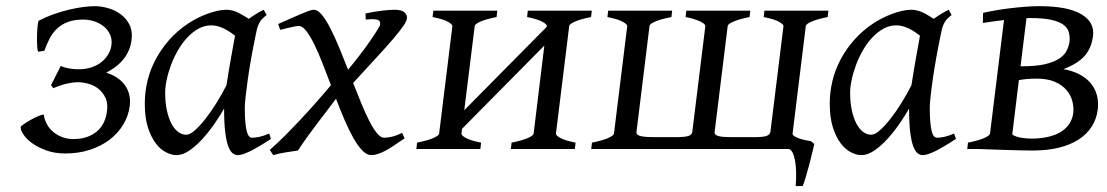

<svg xmlns="http://www.w3.org/2000/svg" viewBox="-20 -489 3632 630"><path d="M179.2 -272.5Q191.4 -267.1 207 -264.4Q222.7 -261.7 237.3 -261.7Q262.7 -261.7 282.5 -268.8Q302.2 -275.9 315.4 -287.4Q328.6 -298.8 336.4 -313.2Q344.2 -327.6 345.7 -341.8Q348.1 -359.9 341.3 -375.2Q334.5 -390.6 321.3 -401.6Q308.1 -412.6 290.3 -418.7Q272.5 -424.8 252.9 -424.8Q224.1 -424.8 203.6 -417.2Q183.1 -409.7 168.2 -396Q153.3 -382.3 143.3 -363.5Q133.3 -344.7 125.5 -322.3L105 -319.3Q103 -324.2 102.3 -333.7Q101.6 -343.3 101.3 -354.2Q101.1 -365.2 101.6 -377Q102.1 -388.7 102.8 -398.2Q103.5 -407.7 104.7 -414.1Q106 -420.4 106.9 -420.9Q129.9 -433.1 155.3 -442.1Q180.7 -451.2 205.3 -457Q230 -462.9 252 -465.8Q273.9 -468.8 291 -468.8Q311.5 -468.8 334.2 -462.4Q356.9 -456.1 375.5 -442.6Q394 -429.2 404.8 -408.2Q412.6 -392.6 412.6 -372.6Q412.6 -365.2 411.6 -357.4Q407.7 -325.2 387.7 -298.1Q367.7 -271 328.6 -250.5Q347.7 -244.6 362.8 -234.9Q377.9 -225.1 388.4 -211.4Q398.9 -197.8 403.6 -180.2Q408.2 -162.6 405.8 -142.1Q401.9 -109.4 384.8 -80.8Q367.7 -52.2 340.1 -31Q312.5 -9.8 275.4 2.4Q238.3 14.6 194.3 14.6Q159.7 14.6 132.1 4.6Q104.5 -5.4 85.2 -19.3Q65.9 -33.2 56.6 -48.3Q47.9 -61.5 47.9 -70.8V-72.8Q48.3 -74.7 56.9 -80.8Q65.4 -86.9 77.4 -93.8Q89.4 -100.6 102.1 -106.4Q114.7 -112.3 123.5 -113.3Q125.5 -97.7 133.1 -83Q140.6 -68.4 153.6 -57.1Q166.5 -45.9 183.6 -39.3Q200.7 -32.7 221.2 -32.7Q246.1 -32.7 265.4 -39.6Q284.7 -46.4 298.6 -58.3Q312.5 -70.3 320.6 -87.2Q328.6 -104 331.1 -124.5Q334.5 -149.9 326.2 -167.7Q317.9 -185.5 303.7 -197Q289.6 -208.5 271 -213.9Q252.4 -219.2 235.8 -219.2Q223.6 -219.2 211.2 -217Q198.7 -214.8 188 -211.7Q177.2 -208.5 168.5 -205.1Q159.7 -201.7 154.8 -199.7L147.5 -209.5Z M723.1 -209.5Q726.6 -231.9 730.7 -256.6Q734.9 -281.2 738.8 -303.5Q742.7 -325.7 746.1 -343.8Q749.5 -361.8 751 -371.1V-372.1Q743.7 -377.9 734.9 -383.8Q726.1 -389.6 716.3 -394.5Q706.5 -399.4 695.8 -402.6Q685.1 -405.8 673.3 -405.8Q650.9 -405.8 631.1 -394.8Q611.3 -383.8 594.5 -365.7Q577.6 -347.7 564.2 -324.5Q550.8 -301.3 541.5 -276.6Q532.2 -252 527.1 -228Q522 -204.1 522 -185.1Q522 -153.3 527.3 -127.9Q532.7 -102.5 542 -84.5Q551.3 -66.4 564 -56.6Q576.7 -46.9 591.3 -46.9Q603 -46.9 619.6 -61.5Q636.2 -76.2 654.5 -99.6Q672.9 -123 690.9 -152.1Q709 -181.2 723.1 -209.5ZM830.1 -411.1 829.1 -410.2Q825.7 -403.3 823.2 -394Q820.8 -384.8 818.4 -371.1Q811 -335.9 804.4 -299.1Q797.9 -262.2 793.2 -229.5Q788.6 -196.8 785.9 -171.9Q783.2 -147 783.2 -136.2Q783.2 -108.4 784.9 -89.4Q786.6 -70.3 789.6 -58.8Q792.5 -47.4 796.9 -42.2Q801.3 -37.1 807.1 -37.1Q816.9 -37.1 830.3 -39.8Q843.8 -42.5 863.3 -50.8L869.1 -33.2Q826.7 -5.4 800.5 7.3Q774.4 20 760.3 20Q751.5 20 743.4 13.9Q735.4 7.8 729 -9Q722.7 -25.9 719 -55.7Q715.3 -85.4 715.3 -132.8Q702.6 -110.4 684.3 -83.7Q666 -57.1 645 -33.9Q624 -10.7 601.8 4.6Q579.6 20 559.1 20Q543 20 524.7 10.7Q506.3 1.5 491 -18.8Q475.6 -39.1 465.3 -71Q455.1 -103 455.1 -148.9Q455.1 -187.5 464.1 -224.4Q473.1 -261.2 491.2 -294.9Q509.3 -328.6 535.4 -358.2Q561.5 -387.7 596.2 -411.1Q609.4 -419.9 625.2 -428.2Q641.1 -436.5 658 -442.9Q674.8 -449.2 691.4 -453.1Q708 -457 723.1 -457Q733.4 -457 743.2 -454.3Q752.9 -451.7 762 -447.3Q771 -442.9 779.8 -437.5Q788.6 -432.1 796.4 -427.2Q807.6 -435.5 820.1 -443.1Q832.5 -450.7 845.2 -457L855 -439.9Q845.2 -432.1 839.4 -426Q833.5 -419.9 829.6 -411.1Z M1307.6 -35.2Q1286.6 -20.5 1270.5 -10Q1254.4 0.5 1241.5 7.1Q1228.5 13.7 1218 16.8Q1207.5 20 1198.2 20Q1183.6 20 1168.7 4.6Q1153.8 -10.7 1139.4 -36.4Q1125 -62 1110.6 -95.5Q1096.2 -128.9 1082.5 -165Q1071.3 -149.9 1056.9 -131.1Q1042.5 -112.3 1026.1 -90.8Q1009.8 -69.3 992.2 -45.2Q974.6 -21 957.5 4.9Q939.5 7.3 917 11Q894.5 14.6 876.5 20L865.2 2.9Q887.7 -16.6 913.6 -42.5Q939.5 -68.4 966.1 -96.7Q992.7 -125 1018.3 -154.1Q1043.9 -183.1 1065.9 -209.5Q1051.8 -246.6 1038.1 -281.7Q1024.4 -316.9 1011 -344Q997.6 -371.1 984.9 -387.5Q972.2 -403.8 960.4 -403.8Q956.1 -403.8 946 -401.9Q936 -399.9 925.8 -397.5Q915.5 -395 899.4 -391.1L892.6 -410.2Q913.1 -418.9 931.9 -427.5Q950.7 -436 966.3 -442.6Q981.9 -449.2 992.9 -453.1Q1003.9 -457 1009.3 -457Q1022.5 -457 1036.1 -440.4Q1049.8 -423.8 1064 -396.2Q1078.1 -368.7 1092.8 -333.3Q1107.4 -297.9 1122.1 -260.3Q1142.1 -284.2 1161.1 -309.1Q1180.2 -334 1194.8 -355.2Q1209.5 -376.5 1218.5 -391.1Q1227.5 -405.8 1227.5 -409.2Q1227.5 -414.1 1226.1 -418Q1224.6 -421.9 1219.7 -423.8Q1214.8 -425.8 1205.3 -426Q1195.8 -426.3 1180.2 -424.8L1179.2 -444.8Q1211.4 -451.7 1236.3 -454.3Q1261.2 -457 1273.4 -457Q1296.9 -457 1306.2 -449.2Q1315.4 -441.4 1315.4 -431.2Q1315.4 -421.4 1304 -404.5Q1292.5 -387.7 1270.3 -361.6Q1248 -335.4 1214.8 -299.6Q1181.6 -263.7 1138.7 -216.8Q1152.3 -181.6 1165.8 -149.2Q1179.2 -116.7 1191.9 -91.8Q1204.6 -66.9 1216.8 -52Q1229 -37.1 1240.2 -37.1Q1251.5 -37.1 1266.4 -40.5Q1281.2 -43.9 1299.3 -53.2Z M1656.2 0 1658.7 -21Q1692.9 -27.8 1711.4 -35.9Q1730 -43.9 1731 -50.8L1766.1 -339.4L1496.1 -66.4L1494.1 -50.8Q1493.2 -44.9 1508.5 -36.4Q1523.9 -27.8 1558.6 -21L1556.2 0H1346.2L1348.6 -21Q1382.8 -27.8 1401.4 -35.9Q1419.9 -43.9 1420.9 -50.8L1464.4 -403.3Q1464.8 -409.2 1449.5 -417.7Q1434.1 -426.3 1399.4 -433.1L1401.9 -454.1H1611.8L1609.4 -433.1Q1575.2 -426.3 1556.6 -418.2Q1538.1 -410.2 1537.6 -403.3L1503.4 -127.4L1773.9 -400.9L1774.4 -403.3Q1774.9 -409.2 1759.5 -417.7Q1744.1 -426.3 1709.5 -433.1L1711.9 -454.1H1921.9L1919.4 -433.1Q1885.3 -426.3 1866.7 -418.2Q1848.1 -410.2 1847.7 -403.3L1804.2 -50.8Q1803.2 -44.9 1818.6 -36.4Q1834 -27.8 1868.7 -21L1866.2 0Z M2441.9 -454.1 2439.5 -433.1Q2431.6 -431.6 2424.6 -429.9Q2417.5 -428.2 2410.6 -426.3Q2408.7 -425.8 2407 -425.3Q2405.3 -424.8 2403.3 -424.3Q2368.7 -413.1 2367.7 -403.3L2324.7 -54.7Q2324.7 -50.8 2326.9 -48.1Q2329.1 -45.4 2335.2 -43.2Q2341.3 -41 2352.3 -40Q2363.3 -39.1 2380.9 -39.1H2462.4Q2487.8 -39.6 2497.1 -43.7Q2506.3 -47.9 2507.8 -55.7L2550.8 -403.3Q2551.3 -409.2 2535.9 -417.7Q2520.5 -426.3 2485.8 -433.1L2488.3 -454.1H2698.2L2695.8 -433.1Q2661.6 -426.3 2643.1 -418.2Q2624.5 -410.2 2624 -403.3L2580.6 -50.3Q2579.6 -44.9 2594.5 -37.8Q2609.4 -30.8 2640.6 -25.9L2651.9 -16.6Q2649.9 -7.3 2645.3 11.5Q2640.6 30.3 2635.3 51.3Q2629.9 72.3 2624 91.8Q2618.2 111.3 2613.8 121.6H2590.8Q2592.8 98.6 2592.3 77.1Q2591.8 55.7 2588.9 39.1Q2585.9 22.5 2580.8 12Q2575.7 1.5 2568.4 0H1919.9L1922.4 -21Q1956.5 -27.8 1975.1 -35.9Q1993.7 -43.9 1994.6 -50.8L2038.1 -403.3Q2038.6 -409.2 2023.2 -417.7Q2007.8 -426.3 1973.1 -433.1L1975.6 -454.1H2185.5L2183.1 -433.1Q2150.4 -426.8 2131.3 -418.9Q2112.3 -411.1 2111.3 -404.3L2068.4 -55.7Q2067.9 -51.8 2070.1 -48.8Q2072.3 -45.9 2078.1 -43.7Q2084 -41.5 2095.5 -40.3Q2106.9 -39.1 2124.5 -39.1H2206.1Q2231.4 -39.6 2241 -43.7Q2250.5 -47.9 2251.5 -55.7L2294.4 -403.3Q2294.4 -404.3 2293.9 -405.3Q2293.9 -405.8 2293.5 -405.8V-406.2Q2292.5 -409.2 2288.6 -412.1Q2287.6 -412.6 2287.4 -412.8Q2287.1 -413.1 2286.1 -413.6Q2281.2 -417 2273.4 -420.4Q2265.6 -423.8 2254.4 -427.2Q2252 -428.2 2250 -428.5Q2248 -428.7 2245.6 -429.7Q2241.7 -430.7 2237.8 -431.4Q2233.9 -432.1 2229.5 -433.1L2231.9 -454.1Z M2970.7 -209.5Q2974.1 -231.9 2978.3 -256.6Q2982.4 -281.2 2986.3 -303.5Q2990.2 -325.7 2993.7 -343.8Q2997.1 -361.8 2998.5 -371.1V-372.1Q2991.2 -377.9 2982.4 -383.8Q2973.6 -389.6 2963.9 -394.5Q2954.1 -399.4 2943.4 -402.6Q2932.6 -405.8 2920.9 -405.8Q2898.4 -405.8 2878.7 -394.8Q2858.9 -383.8 2842 -365.7Q2825.2 -347.7 2811.8 -324.5Q2798.3 -301.3 2789.1 -276.6Q2779.8 -252 2774.7 -228Q2769.5 -204.1 2769.5 -185.1Q2769.5 -153.3 2774.9 -127.9Q2780.3 -102.5 2789.6 -84.5Q2798.8 -66.4 2811.5 -56.6Q2824.2 -46.9 2838.9 -46.9Q2850.6 -46.9 2867.2 -61.5Q2883.8 -76.2 2902.1 -99.6Q2920.4 -123 2938.5 -152.1Q2956.5 -181.2 2970.7 -209.5ZM3077.6 -411.1 3076.7 -410.2Q3073.2 -403.3 3070.8 -394Q3068.4 -384.8 3065.9 -371.1Q3058.6 -335.9 3052 -299.1Q3045.4 -262.2 3040.8 -229.5Q3036.1 -196.8 3033.4 -171.9Q3030.8 -147 3030.8 -136.2Q3030.8 -108.4 3032.5 -89.4Q3034.2 -70.3 3037.1 -58.8Q3040 -47.4 3044.4 -42.2Q3048.8 -37.1 3054.7 -37.1Q3064.5 -37.1 3077.9 -39.8Q3091.3 -42.5 3110.8 -50.8L3116.7 -33.2Q3074.2 -5.4 3048.1 7.3Q3022 20 3007.8 20Q2999 20 2991 13.9Q2982.9 7.8 2976.6 -9Q2970.2 -25.9 2966.6 -55.7Q2962.9 -85.4 2962.9 -132.8Q2950.2 -110.4 2931.9 -83.7Q2913.6 -57.1 2892.6 -33.9Q2871.6 -10.7 2849.4 4.6Q2827.1 20 2806.6 20Q2790.5 20 2772.2 10.7Q2753.9 1.5 2738.5 -18.8Q2723.1 -39.1 2712.9 -71Q2702.6 -103 2702.6 -148.9Q2702.6 -187.5 2711.7 -224.4Q2720.7 -261.2 2738.8 -294.9Q2756.8 -328.6 2783 -358.2Q2809.1 -387.7 2843.8 -411.1Q2856.9 -419.9 2872.8 -428.2Q2888.7 -436.5 2905.5 -442.9Q2922.4 -449.2 2939 -453.1Q2955.6 -457 2970.7 -457Q2981 -457 2990.7 -454.3Q3000.5 -451.7 3009.5 -447.3Q3018.6 -442.9 3027.3 -437.5Q3036.1 -432.1 3043.9 -427.2Q3055.2 -435.5 3067.6 -443.1Q3080.1 -450.7 3092.8 -457L3102.5 -439.9Q3092.8 -432.1 3086.9 -426Q3081.1 -419.9 3077.1 -411.1Z M3363.3 -429.7H3355.5Q3352.1 -429.7 3348.1 -429.2L3328.6 -271.5H3333.5Q3379.4 -271.5 3408.7 -278.3Q3438 -285.2 3455.1 -296.4Q3472.2 -307.6 3479.7 -322.3Q3487.3 -336.9 3489.3 -352.5Q3491.2 -370.6 3486.6 -385Q3481.9 -399.4 3467.5 -409.2Q3453.1 -418.9 3427.7 -424.3Q3402.3 -429.7 3363.3 -429.7ZM3381.8 -231Q3363.8 -231 3349.9 -229.7Q3335.9 -228.5 3323.2 -226.1L3301.8 -50.8Q3301.8 -49.8 3302.2 -46.9Q3313.5 -40 3330.6 -37.1Q3347.7 -34.2 3364.7 -34.2Q3393.6 -34.2 3417.5 -39.6Q3441.4 -44.9 3459 -55.2Q3476.6 -65.4 3487.5 -81.1Q3498.5 -96.7 3501.5 -117.2Q3503.9 -137.2 3498.5 -157.5Q3493.2 -177.7 3479 -194.1Q3464.8 -210.4 3440.9 -220.7Q3417 -231 3381.8 -231ZM3582 -129.4Q3578.1 -98.6 3562.3 -73.7Q3546.4 -48.8 3519.3 -31.2Q3492.2 -13.7 3454.6 -4.4Q3417 4.9 3368.7 4.9Q3354.5 4.9 3332 4.4Q3309.6 3.9 3286.1 3.2Q3262.7 2.4 3241.2 1.7Q3219.7 1 3207 0.5Q3194.3 0 3193.4 0H3153.8L3156.2 -21Q3190.4 -27.8 3209 -35.9Q3227.5 -43.9 3228.5 -50.8L3274.4 -423.3Q3255.4 -420.9 3237.8 -418.5Q3220.2 -416 3205.1 -413.6L3205.6 -446.8Q3222.2 -450.7 3244.6 -454.6Q3267.1 -458.5 3292.5 -461.7Q3317.9 -464.8 3343.3 -466.8Q3368.7 -468.8 3390.1 -468.8Q3482.9 -468.8 3527.6 -442.6Q3572.3 -416.5 3566.4 -370.6Q3561.5 -331.1 3538.8 -305.4Q3516.1 -279.8 3469.2 -262.2Q3499.5 -256.8 3522.2 -244.9Q3544.9 -232.9 3559.1 -215.8Q3573.2 -198.7 3579.1 -176.8Q3583 -162.1 3583 -146Q3583 -137.7 3582 -129.4Z"/></svg>

Font: Akkhara
Style: Italic
Weight: 400
Italic angle: -7°
Designer: J. Victor Gaultney
Version: Version 1.00 June 13, 2006, initial release